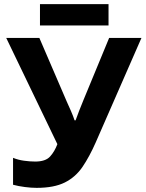

<svg xmlns="http://www.w3.org/2000/svg" viewBox="-20 -897 703 927"><path d="M663 -714 442 -209Q412 -141 378.5 -91.5Q345 -42 293 -16Q241 10 157 10Q131 10 100 6Q69 2 43 -5V-135Q67 -125 96 -121Q125 -117 150 -117Q200 -117 222 -141.5Q244 -166 257 -201L10 -714H170L303 -405Q310 -390 322 -362.5Q334 -335 340 -316H345Q351 -334 362.5 -363Q374 -392 383 -414L507 -714ZM504 -877V-774H173V-877Z"/></svg>

Font: Noto Sans IKEA
Style: Bold
Weight: 600
Designer: Monotype Design Team
Foundry: Monotype Imaging Inc.
Version: Version 2.001